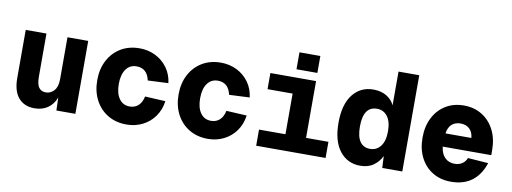

<svg xmlns="http://www.w3.org/2000/svg" viewBox="-60 -1053 3719 1395"><g transform="rotate(10 1800.0 -355.5)"><path d="M229 12Q154 12 111.5 -37.5Q69 -87 69 -183V-538H222V-222Q222 -164 239.5 -140Q257 -116 292 -116Q326 -116 351.5 -144Q377 -172 377 -228V-538H530V0H390L387 -95Q367 -43 326.5 -15.5Q286 12 229 12Z M908 12Q830 12 770.5 -23.5Q711 -59 677.5 -122.5Q644 -186 644 -269Q644 -352 677.5 -415.5Q711 -479 770.5 -514.5Q830 -550 908 -550Q972 -550 1025.5 -523.5Q1079 -497 1114 -449Q1149 -401 1157 -337L1006 -330Q987 -417 909 -417Q859 -417 831 -377.5Q803 -338 803 -269Q803 -200 831 -160.5Q859 -121 909 -121Q947 -121 972.5 -144.5Q998 -168 1007 -212L1158 -204Q1149 -139 1114.5 -90.5Q1080 -42 1026.5 -15Q973 12 908 12Z M1508 12Q1430 12 1370.5 -23.5Q1311 -59 1277.5 -122.5Q1244 -186 1244 -269Q1244 -352 1277.5 -415.5Q1311 -479 1370.5 -514.5Q1430 -550 1508 -550Q1572 -550 1625.5 -523.5Q1679 -497 1714 -449Q1749 -401 1757 -337L1606 -330Q1587 -417 1509 -417Q1459 -417 1431 -377.5Q1403 -338 1403 -269Q1403 -200 1431 -160.5Q1459 -121 1509 -121Q1547 -121 1572.5 -144.5Q1598 -168 1607 -212L1758 -204Q1749 -139 1714.5 -90.5Q1680 -42 1626.5 -15Q1573 12 1508 12Z M1864 0V-119H2059V-419H1874V-538H2211V-119H2376V0ZM2056 -598V-723H2210V-598Z M2633 12Q2538 12 2481 -61Q2424 -134 2424 -269Q2424 -404 2481 -477Q2538 -550 2633 -550Q2689 -550 2729.5 -526Q2770 -502 2789 -461V-710H2942V0H2794L2790 -87Q2770 -45 2731 -16.5Q2692 12 2633 12ZM2683 -121Q2730 -121 2759.5 -159Q2789 -197 2789 -269Q2789 -341 2760 -379Q2731 -417 2683 -417Q2582 -417 2582 -269Q2582 -121 2683 -121Z M3302 12Q3226 12 3168 -22.5Q3110 -57 3077 -120Q3044 -183 3044 -269Q3044 -352 3076.5 -415.5Q3109 -479 3167 -514.5Q3225 -550 3301 -550Q3376 -550 3434 -514.5Q3492 -479 3525 -415Q3558 -351 3558 -266V-229H3200Q3206 -177 3234 -149Q3262 -121 3306 -121Q3338 -121 3361.5 -136.5Q3385 -152 3395 -179L3546 -168Q3486 12 3302 12ZM3203 -327H3394Q3390 -371 3364.5 -394Q3339 -417 3299 -417Q3259 -417 3234 -394Q3209 -371 3203 -327Z"/></g></svg>

Font: Geist Mono ExtraBold
Style: Regular
Weight: 800
Monospace: yes
Designer: Basement.studio, Andrés Briganti, Mateo Zaragoza
Foundry: Basement.studio, Vercel, Andrés Briganti, Guido Ferreyra, Mateo Zaragoza
Version: Version 1.500; ttfautohint (v1.8.4.7-5d5b)